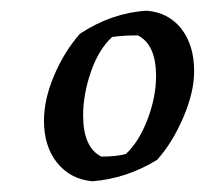

<svg xmlns="http://www.w3.org/2000/svg" viewBox="-20 -732 382 358"><path d="M152 -394Q111 -398 86.5 -428.5Q62 -459 62 -507Q62 -547 81 -591.5Q100 -636 129 -669Q188 -708 253 -712Q294 -709 318 -678.5Q342 -648 342 -599Q342 -560 321.5 -512.5Q301 -465 273 -434Q216 -399 152 -394ZM169 -440Q197 -440 215 -445Q240 -469 255.5 -510.5Q271 -552 271 -590Q271 -649 237 -666Q208 -666 189 -663Q164 -640 149.5 -598Q135 -556 135 -517Q135 -457 169 -440Z"/></svg>

Font: Albura Medium
Style: Italic
Weight: 462
Italic angle: -7°
Designer: Mercedes Jáuregui
Foundry: Omnibus-Type Team
Version: Version 1.000